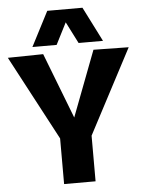

<svg xmlns="http://www.w3.org/2000/svg" viewBox="-61 -979 772 1027"><g transform="rotate(-5 325.0 -465.5)"><path d="M241 0V-245L0 -699L190 -702L326 -350L460 -702L649 -699L410 -245V0ZM136 -745 232 -931H421L515 -745H384L325 -861L266 -745Z"/></g></svg>

Font: Georama
Style: Bold
Weight: 700
Designer: Jean-Baptiste Levee
Foundry: Production Type
Version: Version 1.000